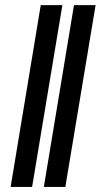

<svg xmlns="http://www.w3.org/2000/svg" viewBox="-20 -739 398 759"><path d="M226.6 -718.8 106.9 0H22L141.1 -718.8ZM357.9 -718.8 238.3 0H153.3L272.5 -718.8Z"/></svg>

Font: Inter Tight SemiBold
Style: Italic
Weight: 600
Italic angle: -9.39999°
Designer: Rasmus Andersson
Foundry: rsms
Version: Version 3.004